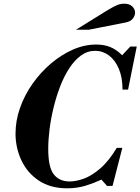

<svg xmlns="http://www.w3.org/2000/svg" viewBox="-20 -1006 760 1039"><path d="M344 13Q253 13 190.5 -28.5Q128 -70 96 -138Q64 -206 64 -283Q64 -353 88.5 -422.5Q113 -492 156.5 -553.5Q200 -615 256 -662.5Q312 -710 374.5 -737.5Q437 -765 501 -765Q543 -765 576.5 -751.5Q610 -738 641 -707L685 -754H720L673 -521H643Q643 -587 623 -634Q603 -681 569.5 -706Q536 -731 495 -731Q453 -731 418 -705.5Q383 -680 354.5 -636Q326 -592 305 -537Q284 -482 269.5 -422Q255 -362 248 -305Q241 -248 241 -200Q241 -101 271 -62.5Q301 -24 357 -24Q391 -24 433 -39Q475 -54 521.5 -93.5Q568 -133 612 -206H642L589 0H559L529 -34Q488 -15 442.5 -1Q397 13 344 13ZM391 -845 567 -954Q596 -971 614 -978.5Q632 -986 653 -986Q681 -986 696 -971Q711 -956 711 -937Q711 -921 698.5 -905Q686 -889 658 -884L460 -845Z"/></svg>

Font: Libre Bodoni
Style: Italic
Weight: 400
Italic angle: -13°
Designer: Pablo Impallari, Rodrigo Fuenzalida
Foundry: Impallari Type
Version: Version 2.005;gftools[0.9.23]